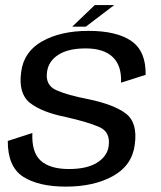

<svg xmlns="http://www.w3.org/2000/svg" viewBox="-20 -717 622 742"><path d="M235.2 4.2Q342.9 4.2 416.6 -36.6Q490.2 -77.4 500.7 -157.1Q512.9 -243 466.3 -278.2Q419.8 -313.5 319.4 -334.1Q239.7 -349.4 197 -368.8Q154.3 -388.3 161.8 -439.3Q167 -480.2 205.2 -505.1Q243.4 -529.9 310.8 -529.9Q381 -529.9 415.8 -496.4Q450.7 -463 447.8 -397.4L542.8 -427.8Q544.5 -519.2 487.6 -558.5Q430.8 -597.7 322.5 -597.7Q215.1 -597.7 143.7 -557.8Q72.3 -517.9 62 -440.2Q50.1 -355.4 95.8 -319.3Q141.6 -283.3 234.6 -264.7Q319.2 -245.5 363.4 -226.2Q407.7 -206.8 399.9 -152.5Q394.9 -113.6 355.7 -88.7Q316.6 -63.8 246.1 -63.8Q173.5 -63.8 137.6 -95.9Q101.7 -128.1 105.1 -203.1L10.1 -172.3Q9.6 -73.1 68.9 -34.4Q128.1 4.2 235.2 4.2ZM259.1 -614H311.6L421.3 -697.3H346.2Z"/></svg>

Font: Anybody Thin
Style: Italic
Weight: 100
Italic angle: -10°
Designer: Tyler Finck
Foundry: Etcetera Type Company
Version: Version 1.114;gftools[0.9.25]